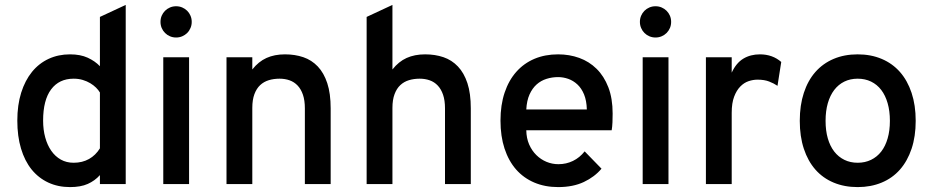

<svg xmlns="http://www.w3.org/2000/svg" viewBox="-20 -742 3761 774"><path d="M262.2 12.2Q213.9 12.2 174.6 -6.1Q135.3 -24.4 107.4 -58.8Q79.6 -93.3 64.7 -143.1Q49.8 -192.9 49.8 -255.9Q49.8 -318.8 65.4 -368.4Q81.1 -418 109.1 -452.4Q137.2 -486.8 176.3 -504.9Q215.3 -522.9 262.2 -522.9Q304.2 -522.9 333.7 -509.3Q363.3 -495.6 382.8 -475.1V-673.8L486.8 -722.2V0H382.8V-36.1Q362.3 -13.2 333.7 -0.5Q305.2 12.2 262.2 12.2ZM276.9 -85.9Q312 -85.9 338.9 -101.1Q365.7 -116.2 382.8 -144V-369.1Q377 -378.9 367.2 -388.7Q357.4 -398.4 344 -406.5Q330.6 -414.6 313.7 -419.7Q296.9 -424.8 276.9 -424.8Q218.3 -424.8 186 -381.6Q153.8 -338.4 153.8 -255.9Q153.8 -218.8 162.4 -187.7Q170.9 -156.7 186.8 -134Q202.6 -111.3 225.3 -98.6Q248 -85.9 276.9 -85.9Z M638.2 0V-511.2H742.2V0ZM689.9 -590.8Q676.8 -590.8 665.3 -595.7Q653.8 -600.6 645.3 -609.1Q636.7 -617.7 631.8 -629.2Q627 -640.6 627 -653.8Q627 -667 631.8 -678.5Q636.7 -689.9 645.3 -698.5Q653.8 -707 665.3 -711.9Q676.8 -716.8 689.9 -716.8Q703.1 -716.8 714.6 -711.9Q726.1 -707 734.6 -698.5Q743.2 -689.9 748 -678.5Q752.9 -667 752.9 -653.8Q752.9 -640.6 748 -629.2Q743.2 -617.7 734.6 -609.1Q726.1 -600.6 714.6 -595.7Q703.1 -590.8 689.9 -590.8Z M1209 0V-305.2Q1209 -337.4 1201.2 -360.1Q1193.4 -382.8 1179.7 -397.2Q1166 -411.6 1147.5 -418.2Q1128.9 -424.8 1106.9 -424.8Q1083.5 -424.8 1063.5 -418.7Q1043.5 -412.6 1028.8 -398.9Q1014.2 -385.3 1005.6 -362.5Q997.1 -339.8 997.1 -307.1V0H893.1V-511.2H997.1V-461.9Q1022 -493.7 1054.2 -508.3Q1086.4 -522.9 1128.9 -522.9Q1168.9 -522.9 1202.6 -511.5Q1236.3 -500 1261 -474.1Q1285.6 -448.2 1299.3 -406.7Q1313 -365.2 1313 -305.2V0Z M1773.9 0V-305.2Q1773.9 -337.4 1766.1 -360.1Q1758.3 -382.8 1744.6 -397.2Q1731 -411.6 1712.4 -418.2Q1693.8 -424.8 1671.9 -424.8Q1648.4 -424.8 1628.4 -418.7Q1608.4 -412.6 1593.8 -398.9Q1579.1 -385.3 1570.6 -362.5Q1562 -339.8 1562 -307.1V0H1458V-673.8L1562 -722.2V-461.9Q1586.9 -493.7 1619.1 -508.3Q1651.4 -522.9 1693.8 -522.9Q1733.9 -522.9 1767.6 -511.5Q1801.3 -500 1825.9 -474.1Q1850.6 -448.2 1864.3 -406.7Q1877.9 -365.2 1877.9 -305.2V0Z M2230 12.2Q2176.8 12.2 2133.8 -6.1Q2090.8 -24.4 2060.5 -58.8Q2030.3 -93.3 2013.9 -143.1Q1997.6 -192.9 1997.6 -255.9Q1997.6 -318.8 2014.2 -368.4Q2030.8 -418 2061.3 -452.4Q2091.8 -486.8 2134.5 -504.9Q2177.2 -522.9 2230 -522.9Q2275.4 -522.9 2315.2 -508.5Q2355 -494.1 2385 -464.6Q2415 -435.1 2432.4 -390.1Q2449.7 -345.2 2449.7 -284.2Q2449.7 -267.6 2449 -249Q2448.2 -230.5 2445.8 -216.8H2101.6Q2102.1 -185.1 2113 -159.9Q2124 -134.8 2142.1 -116.9Q2160.2 -99.1 2183.1 -89.6Q2206.1 -80.1 2231 -80.1Q2262.7 -80.1 2289.8 -93.3Q2316.9 -106.4 2336.9 -131.8L2404.8 -62Q2377 -28.8 2333.5 -8.3Q2290 12.2 2230 12.2ZM2230 -431.2Q2205.6 -431.2 2183.1 -424.1Q2160.6 -417 2143.3 -401.6Q2126 -386.2 2114.7 -361.3Q2103.5 -336.4 2101.6 -300.8H2345.7Q2344.7 -336.4 2334.5 -361.3Q2324.2 -386.2 2307.6 -401.6Q2291 -417 2270.8 -424.1Q2250.5 -431.2 2230 -431.2Z M2570.8 0V-511.2H2674.8V0ZM2622.6 -590.8Q2609.4 -590.8 2597.9 -595.7Q2586.4 -600.6 2577.9 -609.1Q2569.3 -617.7 2564.5 -629.2Q2559.6 -640.6 2559.6 -653.8Q2559.6 -667 2564.5 -678.5Q2569.3 -689.9 2577.9 -698.5Q2586.4 -707 2597.9 -711.9Q2609.4 -716.8 2622.6 -716.8Q2635.7 -716.8 2647.2 -711.9Q2658.7 -707 2667.2 -698.5Q2675.8 -689.9 2680.7 -678.5Q2685.5 -667 2685.5 -653.8Q2685.5 -640.6 2680.7 -629.2Q2675.8 -617.7 2667.2 -609.1Q2658.7 -600.6 2647.2 -595.7Q2635.7 -590.8 2622.6 -590.8Z M2825.7 0V-511.2H2929.7V-449.2Q2947.8 -488.3 2976.6 -505.6Q3005.4 -522.9 3043.5 -522.9Q3094.2 -522.9 3129.4 -492.2L3114.3 -396Q3100.1 -405.8 3080.8 -413.3Q3061.5 -420.9 3033.7 -420.9Q3016.1 -420.9 2997.8 -414.8Q2979.5 -408.7 2964.4 -393.3Q2949.2 -377.9 2939.5 -352.3Q2929.7 -326.7 2929.7 -287.1V0Z M3437.5 12.2Q3383.8 12.2 3340.6 -5.9Q3297.4 -23.9 3267.1 -58.3Q3236.8 -92.8 3220.5 -142.3Q3204.1 -191.9 3204.1 -254.9Q3204.1 -317.9 3220.5 -367.7Q3236.8 -417.5 3267.1 -451.9Q3297.4 -486.3 3340.6 -504.6Q3383.8 -522.9 3437.5 -522.9Q3490.7 -522.9 3534.2 -504.6Q3577.6 -486.3 3607.9 -451.9Q3638.2 -417.5 3654.8 -367.7Q3671.4 -317.9 3671.4 -254.9Q3671.4 -191.9 3654.8 -142.3Q3638.2 -92.8 3607.9 -58.3Q3577.6 -23.9 3534.2 -5.9Q3490.7 12.2 3437.5 12.2ZM3437.5 -85.9Q3467.3 -85.9 3491.5 -97.7Q3515.6 -109.4 3532.5 -131.1Q3549.3 -152.8 3558.3 -184.1Q3567.4 -215.3 3567.4 -254.9Q3567.4 -294.4 3558.3 -325.9Q3549.3 -357.4 3532.5 -379.4Q3515.6 -401.4 3491.5 -413.1Q3467.3 -424.8 3437.5 -424.8Q3407.7 -424.8 3383.8 -413.1Q3359.9 -401.4 3343 -379.4Q3326.2 -357.4 3317.1 -325.9Q3308.1 -294.4 3308.1 -254.9Q3308.1 -215.3 3317.1 -184.1Q3326.2 -152.8 3343 -131.1Q3359.9 -109.4 3383.8 -97.7Q3407.7 -85.9 3437.5 -85.9Z"/></svg>

Font: Overpass
Style: Regular
Weight: 400
Designer: Delve Withrington
Foundry: Delve Fonts
Version: Version 1.001